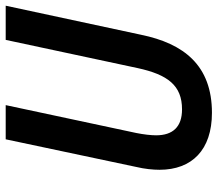

<svg xmlns="http://www.w3.org/2000/svg" viewBox="-65 -689 764 674"><g transform="rotate(-90 317.0 -352.0)"><path d="M258 10C424 10 501 -88 532 -239L634 -714H514L415 -251C392 -145 354 -95 270 -95C209 -95 179 -127 179 -186C179 -204 182 -230 187 -255L285 -714H165L68 -256C61 -227 58 -197 58 -174C58 -60 128 10 258 10Z"/></g></svg>

Font: Noto Sans SemiCondensed SemiBold
Style: Italic
Weight: 600
Width: 4
Italic angle: -12°
Designer: Monotype Design Team
Foundry: Monotype Imaging Inc.
Version: Version 2.013